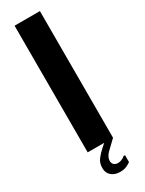

<svg xmlns="http://www.w3.org/2000/svg" viewBox="-226 -730 692 919"><g transform="rotate(-30 120.0 -270.5)"><path d="M49 -700H189V0H49ZM197 139Q188 146 173.5 152.5Q159 159 137 159Q109 159 90.5 143.5Q72 128 72 101Q72 72 87.5 52.5Q103 33 121 17L140 0H189L139 48Q129 58 124 69.5Q119 81 120 93Q122 106 130.5 111.5Q139 117 150 117Q160 117 171 112.5Q182 108 189 101H197Z"/></g></svg>

Font: Phudu SemiBold
Style: Regular
Weight: 600
Version: Version 1.005;gftools[0.9.23]